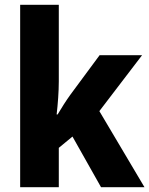

<svg xmlns="http://www.w3.org/2000/svg" viewBox="-20 -780 622 800"><path d="M225 -441V-760H64V0H225V-164L282 -211L401 0H582L394 -317L572 -550H395L273 -385C257 -363 234 -327 220 -303H216C221 -346 225 -398 225 -441Z"/></svg>

Font: Noto Sans Georgian SemiCondensed ExtraBold
Style: Regular
Weight: 800
Width: 4
Designer: Monotype Design Team, Akaki Razmadze
Foundry: Google LLC
Version: Version 2.005